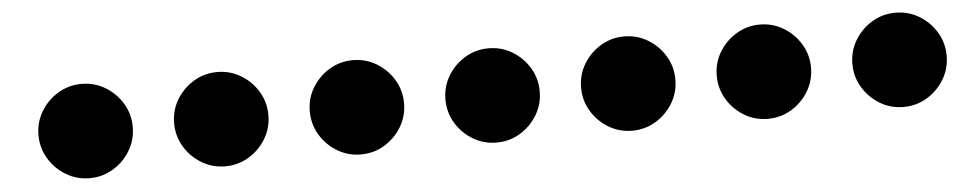

<svg xmlns="http://www.w3.org/2000/svg" viewBox="-28 -662 2857 564"><g transform="rotate(-5 1400.0 -380.0)"><path d="M80 -380Q80 -342 99 -310.5Q118 -279 149.5 -260Q181 -241 219 -241Q257 -241 288.5 -260Q320 -279 339 -310.5Q358 -342 358 -380Q358 -418 339 -449.5Q320 -481 288.5 -500Q257 -519 219 -519Q181 -519 149.5 -500Q118 -481 99 -449.5Q80 -418 80 -380Z M480 -380Q480 -342 499 -310.5Q518 -279 549.5 -260Q581 -241 619 -241Q657 -241 688.5 -260Q720 -279 739 -310.5Q758 -342 758 -380Q758 -418 739 -449.5Q720 -481 688.5 -500Q657 -519 619 -519Q581 -519 549.5 -500Q518 -481 499 -449.5Q480 -418 480 -380Z M880 -380Q880 -342 899 -310.5Q918 -279 949.5 -260Q981 -241 1019 -241Q1057 -241 1088.5 -260Q1120 -279 1139 -310.5Q1158 -342 1158 -380Q1158 -418 1139 -449.5Q1120 -481 1088.5 -500Q1057 -519 1019 -519Q981 -519 949.5 -500Q918 -481 899 -449.5Q880 -418 880 -380Z M1280 -380Q1280 -342 1299 -310.5Q1318 -279 1349.5 -260Q1381 -241 1419 -241Q1457 -241 1488.5 -260Q1520 -279 1539 -310.5Q1558 -342 1558 -380Q1558 -418 1539 -449.5Q1520 -481 1488.5 -500Q1457 -519 1419 -519Q1381 -519 1349.5 -500Q1318 -481 1299 -449.5Q1280 -418 1280 -380Z M1680 -380Q1680 -342 1699 -310.5Q1718 -279 1749.5 -260Q1781 -241 1819 -241Q1857 -241 1888.5 -260Q1920 -279 1939 -310.5Q1958 -342 1958 -380Q1958 -418 1939 -449.5Q1920 -481 1888.5 -500Q1857 -519 1819 -519Q1781 -519 1749.5 -500Q1718 -481 1699 -449.5Q1680 -418 1680 -380Z M2080 -380Q2080 -342 2099 -310.5Q2118 -279 2149.5 -260Q2181 -241 2219 -241Q2257 -241 2288.5 -260Q2320 -279 2339 -310.5Q2358 -342 2358 -380Q2358 -418 2339 -449.5Q2320 -481 2288.5 -500Q2257 -519 2219 -519Q2181 -519 2149.5 -500Q2118 -481 2099 -449.5Q2080 -418 2080 -380Z M2480 -380Q2480 -342 2499 -310.5Q2518 -279 2549.5 -260Q2581 -241 2619 -241Q2657 -241 2688.5 -260Q2720 -279 2739 -310.5Q2758 -342 2758 -380Q2758 -418 2739 -449.5Q2720 -481 2688.5 -500Q2657 -519 2619 -519Q2581 -519 2549.5 -500Q2518 -481 2499 -449.5Q2480 -418 2480 -380Z"/></g></svg>

Font: text-security-disc
Style: Regular
Weight: 400
Monospace: yes
Foundry: Oskari Noppa
Version: Version 3.000;hotconv 1.0.118;makeotfexe 2.5.65603